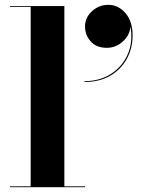

<svg xmlns="http://www.w3.org/2000/svg" viewBox="-20 -775 597 795"><path d="M332 -666Q332 -702 360.8 -728.5Q389.5 -755 429 -755Q469.5 -755 499.2 -721Q529 -687 529 -628.5Q529 -574.5 504.8 -530.8Q480.5 -487 436 -461.2Q391.5 -435.5 330 -435.5V-439Q392.5 -439 439.5 -469Q486.5 -499 509 -550.5Q531.5 -602 520 -666.5Q518.5 -630.5 489.2 -603.8Q460 -577 422.5 -577Q379 -577 355.5 -603.5Q332 -630 332 -666ZM21.5 -3.5H107V-746.5H21.5V-750H246.5V-3.5H332V0H21.5Z"/></svg>

Font: Bodoni* 48pt
Style: Bold
Weight: 700
Version: Version 2.3